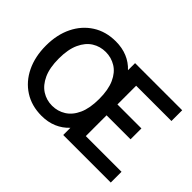

<svg xmlns="http://www.w3.org/2000/svg" viewBox="-125 -965 1262 1262"><g transform="rotate(45 506.5 -334.0)"><path d="M345 12Q253 12 184 -32Q115 -76 77 -154.5Q39 -233 39 -335Q39 -437 77 -514.5Q115 -592 184 -636Q253 -680 345 -680Q404 -680 452 -660Q500 -640 535 -602V-668H973V-568H645V-394H868V-293H645V-100H977V0H535V-67Q500 -29 452 -8.5Q404 12 345 12ZM347 -84Q399 -84 442 -111Q485 -138 510 -193.5Q535 -249 535 -335Q535 -420 510 -475.5Q485 -531 442 -557.5Q399 -584 347 -584Q295 -584 252.5 -557.5Q210 -531 184.5 -475.5Q159 -420 159 -335Q159 -249 184.5 -193.5Q210 -138 252.5 -111Q295 -84 347 -84Z"/></g></svg>

Font: Atkinson Hyperlegible Next Medium
Style: Regular
Weight: 500
Designer: Elliott Scott, Megan Eiswerth, Linus Boman, Theodore Petrosky, Letters from Sweden
Foundry: Applied Design Works, Letters from Sweden
Version: Version 2.001